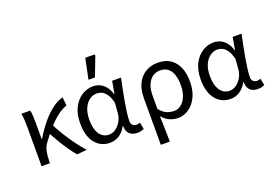

<svg xmlns="http://www.w3.org/2000/svg" viewBox="-120 -1116 2385 1660"><g transform="rotate(-20 1072.5 -286.5)"><path d="M82 0V-352.6Q82 -382 80.6 -417.8Q79.3 -453.6 72.5 -486.1H154.1Q159.4 -466.8 161.1 -435.9Q162.8 -404.9 162.8 -372.7V-220.6H166.8Q205.3 -287.2 252.8 -345.5Q300.2 -403.8 352.4 -444.5Q404.6 -485.1 456.3 -498.1L463.6 -420.3Q423.4 -406.9 381.4 -376Q339.3 -345 294.1 -295.9Q248.9 -246.8 199.4 -178.8Q177.4 -149.6 168.7 -111.3Q160 -72.9 159.3 -25.3V0ZM405.8 8.2Q378.7 -23 349 -65.9Q319.3 -108.8 290.6 -156.6Q262 -204.3 238.4 -250L292.4 -302.6Q316.7 -253.9 350.4 -199.5Q384.1 -145.1 422.1 -92.9Q460 -40.8 497.4 0Z M709.5 12Q626 12 573.9 -51.5Q521.9 -115.1 521.9 -234.2Q521.9 -318.1 551.8 -376.9Q581.7 -435.7 630.3 -466.9Q679 -498.1 735.1 -498.1Q765.2 -498.1 794.4 -485.6Q823.6 -473.1 847.3 -445.1Q870.9 -417.1 884.8 -370.9H887.5L907.8 -486.1H989.3Q979.3 -438.1 968.8 -385.6Q958.2 -333.1 949.2 -281.8Q940.1 -230.4 934.3 -185.4Q928.4 -140.4 928.4 -106.8Q928.4 -82.4 942.5 -69.5Q956.6 -56.5 976.4 -56.5Q984.6 -56.5 993.6 -58.6Q1002.5 -60.7 1010.3 -63.7L1022.1 -0.9Q1012.1 3.5 996.3 7.8Q980.6 12 958.9 12Q915.9 12 889.7 -12.1Q863.5 -36.2 863.2 -86.8H860.4Q804.6 12 709.5 12ZM726.2 -57.2Q758.1 -57.2 787.2 -77.7Q816.4 -98.3 835.9 -132.7Q855.4 -167.1 858.3 -207.9L865.6 -299.5Q852.2 -352.3 832.2 -380.3Q812.2 -408.4 789.6 -418.6Q766.9 -428.9 744.1 -428.9Q709 -428.9 677.8 -407Q646.6 -385 626.7 -342.1Q606.9 -299.2 606.9 -234.9Q606.9 -150.9 638.7 -104Q670.5 -57.2 726.2 -57.2ZM718.6 -563.7 757.5 -752.1H841.5L846.5 -742.9L778 -563.7Z M1114 178.5V-248.2Q1114 -332.9 1143.2 -388.1Q1172.3 -443.3 1220.9 -470.7Q1269.4 -498.1 1328.4 -498.1Q1429.9 -498.1 1484 -431.8Q1538.1 -365.5 1538.1 -250.4Q1538.1 -167.6 1509.3 -109Q1480.6 -50.4 1434.7 -19.2Q1388.8 12 1337.7 12Q1298.9 12 1261.9 -3.1Q1224.8 -18.2 1191.3 -57Q1192.7 -13.4 1193.7 24.1Q1194.8 61.5 1195.5 98.6Q1196.3 135.7 1197 178.5ZM1323.5 -57.2Q1359.3 -57.2 1388.9 -80.3Q1418.6 -103.3 1435.8 -146.5Q1453.1 -189.7 1453.1 -249.7Q1453.1 -303.3 1439.7 -343.7Q1426.3 -384 1398.2 -406.5Q1370.1 -428.9 1324.9 -428.9Q1289.6 -428.9 1259.4 -408.6Q1229.3 -388.4 1210.9 -348.1Q1192.6 -307.9 1192.6 -246.9V-122.6Q1227 -81.9 1259.4 -69.5Q1291.8 -57.2 1323.5 -57.2Z M1818.5 12Q1735 12 1682.9 -51.5Q1630.9 -115.1 1630.9 -234.2Q1630.9 -318.1 1660.8 -376.9Q1690.7 -435.7 1739.3 -466.9Q1788 -498.1 1844.1 -498.1Q1874.2 -498.1 1903.4 -485.6Q1932.6 -473.1 1956.3 -445.1Q1979.9 -417.1 1993.8 -370.9H1996.5L2016.8 -486.1H2098.3Q2088.3 -438.1 2077.8 -385.6Q2067.2 -333.1 2058.2 -281.8Q2049.1 -230.4 2043.3 -185.4Q2037.4 -140.4 2037.4 -106.8Q2037.4 -82.4 2051.5 -69.5Q2065.6 -56.5 2085.4 -56.5Q2093.6 -56.5 2102.6 -58.6Q2111.5 -60.7 2119.3 -63.7L2131.1 -0.9Q2121.1 3.5 2105.3 7.8Q2089.6 12 2067.9 12Q2024.9 12 1998.7 -12.1Q1972.5 -36.2 1972.2 -86.8H1969.4Q1913.6 12 1818.5 12ZM1835.2 -57.2Q1867.1 -57.2 1896.2 -77.7Q1925.4 -98.3 1944.9 -132.7Q1964.4 -167.1 1967.3 -207.9L1974.6 -299.5Q1961.2 -352.3 1941.2 -380.3Q1921.2 -408.4 1898.6 -418.6Q1875.9 -428.9 1853.1 -428.9Q1818 -428.9 1786.8 -407Q1755.6 -385 1735.7 -342.1Q1715.9 -299.2 1715.9 -234.9Q1715.9 -150.9 1747.7 -104Q1779.5 -57.2 1835.2 -57.2Z"/></g></svg>

Font: SourceSans3VF
Style: Regular
Weight: 200
Designer: Paul D. Hunt
Foundry: Adobe
Version: Version 3.052;hotconv 1.1.0;makeotfexe 2.6.0